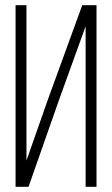

<svg xmlns="http://www.w3.org/2000/svg" viewBox="-20 -720 431 740"><path d="M204 -325 90 0H40V-700H82V-101L163 -332L297 -700H352V0H310V-619Z"/></svg>

Font: Bebas Neue Book
Style: Regular
Weight: 300
Designer: Ryoichi Tsunekawa
Foundry: Ryoichi Tsunekawa
Version: Version 1.003;PS 001.003;hotconv 1.0.88;makeotf.lib2.5.64775